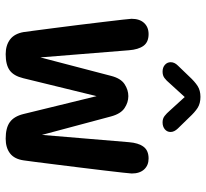

<svg xmlns="http://www.w3.org/2000/svg" viewBox="-44 -658 708 659"><g transform="rotate(90 309.5 -328.0)"><path d="M165.5 6Q135 6 115 -9Q95 -24 89.5 -56Q88.5 -62.5 84.8 -91Q81 -119.5 75.8 -160Q70.5 -200.5 65 -245Q59.5 -289.5 54.8 -329.2Q50 -369 47 -395.5Q44 -422 44 -426Q44 -453.5 58.2 -469Q72.5 -484.5 96.5 -484.5Q124 -484.5 136.8 -467Q149.5 -449.5 152 -417L176.5 -113L240 -356Q248.5 -389 268.2 -402Q288 -415 309.5 -415Q331 -415 350.5 -402Q370 -389 379 -356L442.5 -118.5L467.5 -417Q470 -449.5 483 -467Q496 -484.5 523.5 -484.5Q547 -484.5 561 -469.2Q575 -454 575 -426.5Q575 -422 572 -396Q569 -370 564.5 -331.2Q560 -292.5 554.5 -248.8Q549 -205 544 -164.5Q539 -124 535.2 -94.8Q531.5 -65.5 530 -56Q525.5 -24 506 -9Q486.5 6 455.5 6Q418.5 6 398.8 -8.2Q379 -22.5 371 -54.5L309.5 -306L248 -54.5Q240 -21.5 221 -7.8Q202 6 165.5 6ZM420.5 -585Q432.5 -572.5 432.5 -560Q432.5 -548 423.2 -540.2Q414 -532.5 399.5 -532.5Q386.5 -532.5 377.5 -539.5Q368.5 -546.5 359.5 -557L312.5 -608.5L265.5 -557Q256 -545.5 247.2 -539Q238.5 -532.5 225.5 -532.5Q211 -532.5 202 -540.5Q193 -548.5 193 -560.5Q193 -573.5 204.5 -585L242 -624Q259.5 -643 274.8 -652.8Q290 -662.5 312 -662.5Q334.5 -662.5 349.8 -652.8Q365 -643 382.5 -624Z"/></g></svg>

Font: Sono ExtraLight Monospace Medium
Style: Regular
Weight: 500
Version: Version 2.112